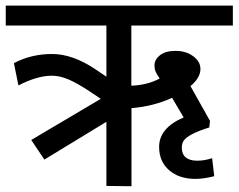

<svg xmlns="http://www.w3.org/2000/svg" viewBox="-35 -645 827 665"><path d="M144.5 -382.8Q94.2 -382.8 28.8 -349.1L13.2 -426.3Q73.2 -458 145.3 -458Q217.3 -458 297.4 -403.8L333.5 -379.4V-556.6H-15.1V-625.5H771.5V-556.6H419.9V-348.1Q476.6 -350.6 518.1 -373Q507.3 -388.7 503.7 -397.7Q500 -406.7 500 -418.5Q500 -438.5 519 -453.6Q538.1 -468.8 573.5 -468.8Q608.9 -468.8 634 -450.4Q659.2 -432.1 659.2 -406.2Q659.2 -380.4 634.8 -356Q629.9 -350.6 624.5 -347.2L692.4 -226.1L689.9 -203.6Q615.2 -180.2 600.6 -156.7Q594.7 -147 594.7 -133.3Q594.7 -111.3 608.4 -99.9Q622.1 -88.4 647.9 -88.4Q673.8 -88.4 699.7 -97.2L707 -34.7Q670.4 -25.4 642.1 -25.4Q585 -25.4 550.5 -55.7Q516.1 -85.9 516.1 -136.2Q516.1 -201.7 601.1 -238.3L561 -306.2Q495.6 -276.4 420.4 -270.5V0L333.5 -1V-223.1L118.7 -92.3L73.2 -160.2L314 -302.7L276.9 -327.6Q234.9 -355.5 204.1 -369.1Q173.3 -382.8 144.5 -382.8Z"/></svg>

Font: Yantramanav
Style: Regular
Weight: 400
Version: Version 1.000;PS 1.0;hotconv 1.0.72;makeotf.lib2.5.5900; ttf